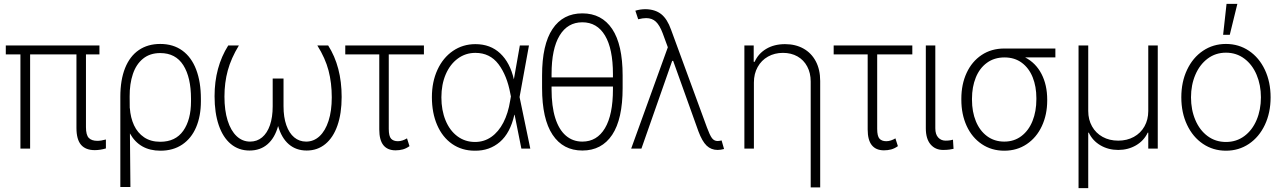

<svg xmlns="http://www.w3.org/2000/svg" viewBox="-20 -764 6599 987"><path d="M491.2 -484.4H421.9V-110.4Q421.9 -70.3 436.3 -55.2Q450.7 -40 480.5 -40Q499 -40 524.4 -46.9V-1Q494.6 7.8 466.8 7.8Q420.4 7.8 396.7 -19.5Q373 -46.9 373 -106.4V-484.4H134.8V0H85V-484.4H9.8V-530.3H491.2Z M803.7 -538.1Q870.6 -538.1 917.5 -503.9Q964.4 -469.7 988.5 -406.2Q1012.7 -342.8 1012.7 -255.9V-243.2Q1012.7 -167.5 988.3 -110.1Q963.9 -52.7 917 -21Q870.1 10.7 804.7 10.7Q697.3 10.7 647.9 -78.1L650.4 197.3H598.6V-266.6Q598.6 -353 623 -414.1Q647.5 -475.1 693.6 -506.6Q739.7 -538.1 803.7 -538.1ZM647 -207.5 647.5 -208Q650.9 -159.2 668.9 -120.1Q687 -81.1 720.9 -58.1Q754.9 -35.2 803.7 -35.2Q882.3 -35.2 922.1 -91.8Q961.9 -148.4 961.9 -243.2V-255.9Q961.9 -366.2 922.4 -428.7Q882.8 -491.2 803.7 -491.2Q751 -491.2 715.6 -462.6Q680.2 -434.1 663.1 -383.5Q646 -333 646.5 -267.6Z M1133.8 -267.6Q1133.8 -196.8 1150.1 -144.5Q1166.5 -92.3 1196.3 -64.2Q1226.1 -36.1 1265.6 -36.1Q1301.3 -36.1 1327.4 -57.9Q1353.5 -79.6 1367.7 -120.6Q1381.8 -161.6 1381.8 -217.8V-360.4H1437.5V-217.8Q1437.5 -161.6 1451.9 -120.6Q1466.3 -79.6 1492.4 -57.9Q1518.6 -36.1 1553.7 -36.1Q1592.8 -36.1 1622.6 -63.7Q1652.3 -91.3 1668.9 -142.6Q1685.5 -193.8 1685.5 -263.7Q1685.5 -337.9 1668.9 -401.4Q1652.3 -464.8 1611.3 -530.3H1667Q1736.3 -421.4 1736.3 -265.6Q1736.3 -180.7 1714.6 -118.7Q1692.9 -56.6 1652.3 -23.4Q1611.8 9.8 1556.6 9.8Q1502 9.8 1464.6 -22.5Q1427.2 -54.7 1409.7 -116.2Q1392.6 -54.7 1355.2 -22.5Q1317.9 9.8 1262.7 9.8Q1207 9.8 1166.5 -23.9Q1126 -57.6 1104.5 -120.6Q1083 -183.6 1083 -269.5Q1083 -418.9 1153.3 -530.3H1208Q1168 -464.4 1150.9 -401.6Q1133.8 -338.9 1133.8 -267.6Z M2159.2 -484.4H1978.5V-101.6Q1978.5 -64 1990.5 -51Q2002.4 -38.1 2025.4 -38.1Q2037.1 -38.1 2049.6 -42.2Q2062 -46.4 2072.3 -52.7L2085 -12.7Q2067.9 -0.5 2050.3 4.2Q2032.7 8.8 2013.7 8.8Q1972.2 8.8 1950.9 -17.6Q1929.7 -43.9 1929.7 -98.6V-484.4H1754.9V-530.3H2159.2Z M2200.2 -264.6Q2200.2 -343.3 2228.8 -405.3Q2257.3 -467.3 2308.3 -502.2Q2359.4 -537.1 2423.8 -537.1Q2501 -537.1 2551.5 -489.5Q2602.1 -441.9 2621.6 -356L2652.3 -530.3H2699.2L2650.9 -265.1L2706.1 0H2660.2L2625.5 -173.8H2624Q2603 -80.1 2549.6 -34.2Q2496.1 11.7 2420.9 10.7Q2354.5 10.7 2304.4 -23.9Q2254.4 -58.6 2227.3 -121.1Q2200.2 -183.6 2200.2 -264.6ZM2421.9 -34.2Q2468.8 -34.2 2505.9 -60.3Q2543 -86.4 2567.6 -134Q2592.3 -181.6 2602.5 -246.1L2606.4 -268.1L2603.5 -282.2Q2586.4 -376 2542.5 -434.1Q2498.5 -492.2 2423.8 -492.2Q2373 -492.2 2333.3 -462.9Q2293.5 -433.6 2271.2 -381.6Q2249 -329.6 2249 -263.7Q2249 -197.3 2270.5 -145Q2292 -92.8 2331.3 -63.5Q2370.6 -34.2 2421.9 -34.2Z M2973.6 9.8Q2874.5 9.8 2820.6 -71.3Q2766.6 -152.3 2766.6 -311.5V-376Q2766.6 -534.7 2820.3 -615Q2874 -695.3 2973.6 -695.3Q3073.2 -695.3 3127 -615Q3180.7 -534.7 3180.7 -376V-311.5Q3180.7 -151.9 3127 -71Q3073.2 9.8 2973.6 9.8ZM2973.6 -649.4Q2897.9 -649.4 2856.7 -581.3Q2815.4 -513.2 2815.4 -382.8V-366.2H3130.9V-382.8Q3130.9 -513.2 3090.1 -581.3Q3049.3 -649.4 2973.6 -649.4ZM2973.6 -36.1Q3048.8 -36.1 3089.8 -105Q3130.9 -173.8 3130.9 -304.7V-319.3H2815.4V-304.7Q2815.4 -217.8 2834.2 -157.7Q2853 -97.7 2888.7 -66.9Q2924.3 -36.1 2973.6 -36.1Z M3570.3 -88.9 3440.4 -451.2H3435.5L3277.3 0H3224.6L3413.1 -521L3386.7 -592.8Q3371.1 -634.3 3351.6 -652.6Q3332 -670.9 3301.8 -670.9Q3284.2 -670.9 3260.7 -665L3246.1 -709Q3271.5 -716.8 3298.8 -716.8Q3348.1 -715.8 3379.2 -691.2Q3410.2 -666.5 3429.7 -611.3L3614.3 -108.4Q3628.4 -69.8 3639.6 -54.4Q3650.9 -39.1 3668.9 -39.1Q3673.3 -39.1 3678.7 -40Q3684.1 -41 3689.5 -42L3702.1 2Q3684.1 6.8 3668.9 6.8Q3635.7 6.8 3612.5 -15.4Q3589.4 -37.6 3570.3 -88.9Z M3855.5 0H3806.6V-530.3H3854.5V-446.3H3859.4Q3877.9 -488.3 3918.7 -512.7Q3959.5 -537.1 4015.6 -537.1Q4069.3 -537.1 4110.1 -514.4Q4150.9 -491.7 4173.6 -449Q4196.3 -406.2 4196.3 -347.7V199.2H4147.5V-344.7Q4147.5 -388.7 4129.6 -422.1Q4111.8 -455.6 4079.6 -473.9Q4047.4 -492.2 4004.9 -492.2Q3961.9 -492.2 3928 -473.1Q3894 -454.1 3874.8 -419.4Q3855.5 -384.8 3855.5 -339.8Z M4669.9 -484.4H4489.3V-101.6Q4489.3 -64 4501.2 -51Q4513.2 -38.1 4536.1 -38.1Q4547.9 -38.1 4560.3 -42.2Q4572.8 -46.4 4583 -52.7L4595.7 -12.7Q4578.6 -0.5 4561 4.2Q4543.5 8.8 4524.4 8.8Q4482.9 8.8 4461.7 -17.6Q4440.4 -43.9 4440.4 -98.6V-484.4H4265.6V-530.3H4669.9Z M4788.1 -530.3V-104.5Q4788.1 -73.2 4803 -57.1Q4817.9 -41 4840.8 -41Q4853.5 -41 4864.5 -42.7Q4875.5 -44.4 4878.9 -45.9L4881.8 1Q4874.5 2.9 4860.4 4.9Q4846.2 6.8 4828.1 6.8Q4788.1 6.8 4763.7 -21.7Q4739.3 -50.3 4739.3 -104.5V-530.3Z M5142.6 -514.6H5405.3V-468.8H5250Q5304.7 -440.4 5334 -383.8Q5363.3 -327.1 5363.3 -252V-247.1Q5363.3 -174.8 5335.9 -116Q5308.6 -57.1 5258.3 -23.2Q5208 10.7 5142.6 10.7Q5077.1 10.7 5026.9 -23.2Q4976.6 -57.1 4949.2 -116.7Q4921.9 -176.3 4921.9 -251V-256.8Q4921.9 -330.6 4949 -389.2Q4976.1 -447.8 5026.1 -481.2Q5076.2 -514.6 5142.6 -514.6ZM5142.6 -36.1Q5193.4 -36.1 5230.7 -64.5Q5268.1 -92.8 5287.8 -142.1Q5307.6 -191.4 5307.6 -253.9V-259.8Q5307.6 -319.3 5288.6 -366.7Q5269.5 -414.1 5232.7 -441.4Q5195.8 -468.8 5143.6 -468.8Q5091.3 -468.8 5053.5 -441.2Q5015.6 -413.6 4996.1 -365.2Q4976.6 -316.9 4976.6 -256.8V-251Q4976.6 -189.5 4996.6 -140.6Q5016.6 -91.8 5054.2 -64Q5091.8 -36.1 5142.6 -36.1Z M5524.4 -530.3H5574.2V-193.4Q5574.2 -148.9 5593.8 -114.3Q5613.3 -79.6 5648.2 -60.3Q5683.1 -41 5728.5 -41Q5773.4 -41 5808.6 -60.3Q5843.8 -79.6 5863.3 -114.3Q5882.8 -148.9 5882.8 -193.4V-530.3H5931.6V0H5882.8V-82H5879.9Q5860.4 -40.5 5819.6 -16.8Q5778.8 6.8 5728.5 6.8Q5677.7 6.8 5637.2 -16.8Q5596.7 -40.5 5577.1 -82H5574.2V203.1H5524.4Z M6052.7 -263.7Q6052.7 -342.8 6082.3 -405.3Q6111.8 -467.8 6164.1 -502.9Q6216.3 -538.1 6282.2 -538.1Q6348.1 -538.1 6400.4 -502.9Q6452.6 -467.8 6482.2 -405.3Q6511.7 -342.8 6511.7 -263.7Q6511.7 -184.6 6482.2 -122.1Q6452.6 -59.6 6400.4 -24.4Q6348.1 10.7 6282.2 10.7Q6216.3 10.7 6164.1 -24.4Q6111.8 -59.6 6082.3 -122.1Q6052.7 -184.6 6052.7 -263.7ZM6461.9 -263.7Q6461.9 -327.1 6439.7 -379.6Q6417.5 -432.1 6376.7 -462.6Q6335.9 -493.2 6282.2 -493.2Q6228.5 -493.2 6187.7 -462.4Q6147 -431.6 6124.8 -379.4Q6102.5 -327.1 6102.5 -263.7Q6102.5 -199.7 6124.8 -147.2Q6147 -94.7 6187.7 -64.5Q6228.5 -34.2 6282.2 -34.2Q6335.9 -34.2 6376.7 -64.5Q6417.5 -94.7 6439.7 -147.2Q6461.9 -199.7 6461.9 -263.7ZM6285.2 -744.1H6340.8L6301.8 -585H6267.6Z"/></svg>

Font: Pretendard Std ExtraLight
Style: Regular
Weight: 200
Designer: Base glyphs from Inter by Rasmus Andersson; Hangeul glyphs from Noto Sans CJK(Source Han Sans) by Jang Soo-young and Kan
Foundry: Kil Hyung-jin
Version: Version 1.309